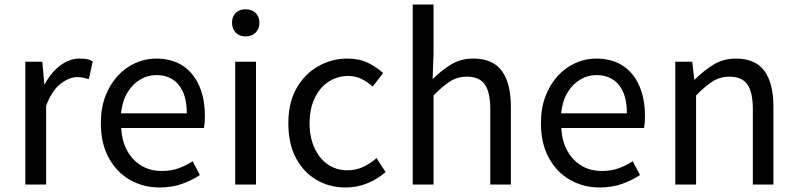

<svg xmlns="http://www.w3.org/2000/svg" viewBox="-20 -816 3524 849"><path d="M92 0V-543H167L176 -444H178Q206 -496 246.5 -526.5Q287 -557 332 -557Q351 -557 364.5 -554.5Q378 -552 390 -545L373 -466Q359 -470 348 -472.5Q337 -475 320 -475Q287 -475 249 -446.5Q211 -418 184 -349V0Z M686 13Q613 13 554 -21Q495 -55 460.5 -118.5Q426 -182 426 -271Q426 -338 446 -390.5Q466 -443 500.5 -480.5Q535 -518 579 -537.5Q623 -557 669 -557Q739 -557 787 -526Q835 -495 860.5 -437.5Q886 -380 886 -302Q886 -287 885 -274Q884 -261 882 -250H516Q519 -192 542.5 -149.5Q566 -107 605 -83.5Q644 -60 696 -60Q736 -60 768.5 -71.5Q801 -83 832 -103L864 -42Q829 -19 785 -3Q741 13 686 13ZM515 -315H806Q806 -397 770.5 -440.5Q735 -484 671 -484Q633 -484 599.5 -464Q566 -444 543.5 -407Q521 -370 515 -315Z M1020 0V-543H1112V0ZM1066 -655Q1039 -655 1022.5 -671.5Q1006 -688 1006 -716Q1006 -743 1022.5 -759Q1039 -775 1066 -775Q1093 -775 1110 -759Q1127 -743 1127 -716Q1127 -688 1110 -671.5Q1093 -655 1066 -655Z M1509 13Q1437 13 1379.5 -20.5Q1322 -54 1288.5 -117.5Q1255 -181 1255 -271Q1255 -362 1291 -425.5Q1327 -489 1387 -523Q1447 -557 1516 -557Q1569 -557 1607.5 -538Q1646 -519 1674 -493L1628 -433Q1605 -454 1578.5 -467Q1552 -480 1520 -480Q1471 -480 1432 -454Q1393 -428 1371 -381Q1349 -334 1349 -271Q1349 -209 1370.5 -162Q1392 -115 1429.5 -89Q1467 -63 1517 -63Q1555 -63 1587 -78.5Q1619 -94 1645 -117L1685 -55Q1648 -23 1603 -5Q1558 13 1509 13Z M1805 0V-796H1897V-578L1893 -466Q1931 -504 1974 -530.5Q2017 -557 2073 -557Q2159 -557 2199 -502.5Q2239 -448 2239 -344V0H2148V-332Q2148 -409 2123.5 -443Q2099 -477 2045 -477Q2003 -477 1970 -456Q1937 -435 1897 -394V0Z M2632 13Q2559 13 2500 -21Q2441 -55 2406.5 -118.5Q2372 -182 2372 -271Q2372 -338 2392 -390.5Q2412 -443 2446.5 -480.5Q2481 -518 2525 -537.5Q2569 -557 2615 -557Q2685 -557 2733 -526Q2781 -495 2806.5 -437.5Q2832 -380 2832 -302Q2832 -287 2831 -274Q2830 -261 2828 -250H2462Q2465 -192 2488.5 -149.5Q2512 -107 2551 -83.5Q2590 -60 2642 -60Q2682 -60 2714.5 -71.5Q2747 -83 2778 -103L2810 -42Q2775 -19 2731 -3Q2687 13 2632 13ZM2461 -315H2752Q2752 -397 2716.5 -440.5Q2681 -484 2617 -484Q2579 -484 2545.5 -464Q2512 -444 2489.5 -407Q2467 -370 2461 -315Z M2966 0V-543H3041L3050 -464H3052Q3091 -503 3134.5 -530Q3178 -557 3234 -557Q3320 -557 3360 -502.5Q3400 -448 3400 -344V0H3309V-332Q3309 -409 3284.5 -443Q3260 -477 3206 -477Q3164 -477 3131 -456Q3098 -435 3058 -394V0Z"/></svg>

Font: Noto Sans JP Thin
Style: Regular
Weight: 400
Version: Version 2.004-H2;hotconv 1.0.118;makeotfexe 2.5.65603